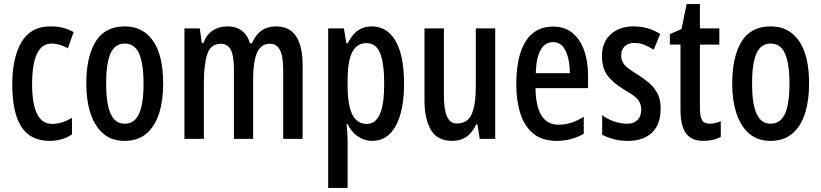

<svg xmlns="http://www.w3.org/2000/svg" viewBox="-20 -679 4017 939"><path d="M224 10Q129 10 84.5 -59Q40 -128 40 -266Q40 -396 85 -473Q130 -550 226 -550Q263 -550 290 -542.5Q317 -535 340 -522L312 -443Q269 -466 233 -466Q137 -466 137 -267Q137 -73 235 -73Q260 -73 283.5 -80.5Q307 -88 332 -103V-22Q308 -5 279.5 2.5Q251 10 224 10Z M778 -270Q778 -189 758.5 -126Q739 -63 697 -26.5Q655 10 589 10Q526 10 484.5 -26Q443 -62 422.5 -125Q402 -188 402 -270Q402 -401 447.5 -475.5Q493 -550 591 -550Q679 -550 728.5 -479Q778 -408 778 -270ZM499 -270Q499 -172 521 -123Q543 -74 590 -74Q638 -74 660 -122.5Q682 -171 682 -270Q682 -369 660 -417.5Q638 -466 590 -466Q542 -466 520.5 -417.5Q499 -369 499 -270Z M1330 -550Q1460 -550 1460 -360V0H1365V-338Q1365 -404 1349 -434.5Q1333 -465 1301 -465Q1256 -465 1237 -421Q1218 -377 1218 -291V0H1124V-341Q1124 -407 1108.5 -436Q1093 -465 1060 -465Q1010 -465 993.5 -413.5Q977 -362 977 -275V0H882V-540H957L967 -468H974Q990 -510 1021 -530Q1052 -550 1091 -550Q1137 -550 1165 -527Q1193 -504 1202 -467H1212Q1247 -550 1330 -550Z M1797 -550Q1873 -550 1914.5 -479Q1956 -408 1956 -270Q1956 -137 1915.5 -63.5Q1875 10 1801 10Q1763 10 1731.5 -11Q1700 -32 1680 -72H1675Q1677 -48 1678.5 -29Q1680 -10 1680 3V240H1585V-540H1662L1674 -467H1680Q1703 -512 1732 -531Q1761 -550 1797 -550ZM1773 -468Q1725 -468 1702.5 -424Q1680 -380 1680 -286V-263Q1680 -165 1703 -119Q1726 -73 1774 -73Q1817 -73 1838 -121Q1859 -169 1859 -269Q1859 -369 1839 -418.5Q1819 -468 1773 -468Z M2402 -540V0H2326L2315 -71H2309Q2273 10 2192 10Q2119 10 2087.5 -43.5Q2056 -97 2056 -188V-540H2151V-210Q2151 -75 2213 -75Q2266 -75 2286.5 -120Q2307 -165 2307 -256V-540Z M2685 -549Q2742 -549 2780 -517.5Q2818 -486 2837 -432Q2856 -378 2856 -309V-248H2599Q2601 -69 2712 -69Q2743 -69 2773 -78.5Q2803 -88 2835 -108V-25Q2776 10 2703 10Q2632 10 2588.5 -25.5Q2545 -61 2525 -123.5Q2505 -186 2505 -266Q2505 -404 2550.5 -476.5Q2596 -549 2685 -549ZM2685 -473Q2647 -473 2625 -436.5Q2603 -400 2600 -321H2767Q2767 -384 2747 -428.5Q2727 -473 2685 -473Z M3211 -149Q3211 -70 3168.5 -30Q3126 10 3051 10Q3013 10 2981.5 1.5Q2950 -7 2925 -20V-116Q2948 -98 2981 -86Q3014 -74 3048 -74Q3080 -74 3098 -92.5Q3116 -111 3116 -143Q3116 -171 3100 -191.5Q3084 -212 3035 -239Q2983 -270 2953.5 -306.5Q2924 -343 2924 -406Q2924 -472 2966.5 -511Q3009 -550 3079 -550Q3149 -550 3209 -513L3177 -436Q3155 -450 3132 -459.5Q3109 -469 3082 -469Q3052 -469 3035 -452.5Q3018 -436 3018 -408Q3018 -380 3034.5 -361.5Q3051 -343 3099 -314Q3132 -293 3157 -271Q3182 -249 3196.5 -220Q3211 -191 3211 -149Z M3450 -74Q3463 -74 3476.5 -77Q3490 -80 3505 -86V-9Q3467 10 3420 10Q3361 10 3334.5 -27.5Q3308 -65 3308 -142V-461H3256V-512L3313 -537L3338 -659H3403V-540H3498V-461H3403V-148Q3403 -111 3413 -92.5Q3423 -74 3450 -74Z M3937 -270Q3937 -189 3917.5 -126Q3898 -63 3856 -26.5Q3814 10 3748 10Q3685 10 3643.5 -26Q3602 -62 3581.5 -125Q3561 -188 3561 -270Q3561 -401 3606.5 -475.5Q3652 -550 3750 -550Q3838 -550 3887.5 -479Q3937 -408 3937 -270ZM3658 -270Q3658 -172 3680 -123Q3702 -74 3749 -74Q3797 -74 3819 -122.5Q3841 -171 3841 -270Q3841 -369 3819 -417.5Q3797 -466 3749 -466Q3701 -466 3679.5 -417.5Q3658 -369 3658 -270Z"/></svg>

Font: Noto Sans Gujarati UI ExtraCondensed Medium
Style: Regular
Weight: 500
Width: 2
Designer: Jelle Bosma - Monotype Design Team, Universal Thirst
Foundry: Monotype Imaging Inc.
Version: Version 2.106; ttfautohint (v1.8.4.7-5d5b)